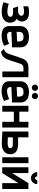

<svg xmlns="http://www.w3.org/2000/svg" viewBox="1442 -2166 748 3671"><g transform="rotate(90 1815.5 -330.0)"><path d="M98 -402Q115 -406 133.5 -409.5Q152 -413 173.5 -415Q195 -417 216 -415Q230 -414 241.5 -411Q253 -408 262 -401.5Q271 -395 276 -386Q281 -377 281 -364Q281 -350 271 -335.5Q261 -321 238.5 -311.5Q216 -302 175 -302H102L134 -206H226Q243 -206 257 -202.5Q271 -199 281 -192.5Q291 -186 296 -176Q301 -166 301 -154Q301 -135 288.5 -122.5Q276 -110 253.5 -104Q231 -98 201 -98Q176 -98 148.5 -101Q121 -104 96 -110.5Q71 -117 53 -125L21 -23Q66 -7 111.5 2Q157 11 209 11Q278 11 323 -11Q368 -33 390.5 -69Q413 -105 413 -149Q413 -192 394 -225Q375 -258 339 -277Q358 -290 370.5 -309Q383 -328 388 -350Q393 -372 390 -393Q386 -424 368 -450.5Q350 -477 315.5 -494Q281 -511 225 -512Q194 -513 164 -509Q134 -505 101 -497Z M589 -149V-174L884 -187V-346Q884 -402 859 -438.5Q834 -475 789.5 -493Q745 -511 686 -511Q627 -511 580 -492.5Q533 -474 505.5 -437Q478 -400 478 -343V-133Q478 -95 491.5 -67Q505 -39 530 -21.5Q555 -4 589.5 4.5Q624 13 664 13Q717 13 767 0Q817 -13 856 -35L818 -131Q778 -113 737.5 -102Q697 -91 662 -91Q644 -91 630 -95Q616 -99 607.5 -106.5Q599 -114 594 -124.5Q589 -135 589 -149ZM772 -316V-284L589 -275V-317Q589 -345 596.5 -364Q604 -383 624.5 -394Q645 -405 685 -406Q722 -408 740.5 -394.5Q759 -381 765.5 -360Q772 -339 772 -316Z M1272 -500Q1222 -500 1189 -486Q1156 -472 1136.5 -449Q1117 -426 1105.5 -400Q1094 -374 1086 -350L1010 -126Q999 -92 985 -75Q971 -58 954 -49Q937 -40 915 -29L971 24Q1016 14 1044.5 -3.5Q1073 -21 1093 -53.5Q1113 -86 1131 -141L1197 -342Q1205 -367 1217 -380.5Q1229 -394 1247 -399.5Q1265 -405 1290 -405H1346V-1H1456V-500Z M1657 -684Q1632 -684 1614.5 -666.5Q1597 -649 1597 -625Q1597 -600 1614.5 -582.5Q1632 -565 1657 -565Q1683 -565 1700 -582.5Q1717 -600 1717 -625Q1717 -649 1700 -666.5Q1683 -684 1657 -684ZM1816 -684Q1791 -684 1773.5 -666.5Q1756 -649 1756 -625Q1756 -600 1773.5 -582.5Q1791 -565 1816 -565Q1841 -565 1858.5 -582.5Q1876 -600 1876 -625Q1876 -649 1858.5 -666.5Q1841 -684 1816 -684ZM1644 -149V-174L1939 -187V-346Q1939 -402 1914 -438.5Q1889 -475 1844.5 -493Q1800 -511 1741 -511Q1682 -511 1635 -492.5Q1588 -474 1560.5 -437Q1533 -400 1533 -343V-133Q1533 -95 1546.5 -67Q1560 -39 1585 -21.5Q1610 -4 1644.5 4.5Q1679 13 1719 13Q1772 13 1822 0Q1872 -13 1911 -35L1873 -131Q1833 -113 1792.5 -102Q1752 -91 1717 -91Q1699 -91 1685 -95Q1671 -99 1662.5 -106.5Q1654 -114 1649 -124.5Q1644 -135 1644 -149ZM1827 -316V-284L1644 -275V-317Q1644 -345 1651.5 -364Q1659 -383 1679.5 -394Q1700 -405 1740 -406Q1777 -408 1795.5 -394.5Q1814 -381 1820.5 -360Q1827 -339 1827 -316Z M2308 -326H2114V-500H2003V0H2114V-221H2308V0H2418V-500H2308Z M2987 0H3098V-500H2987ZM2742 -303H2605V-500H2494V-2Q2494 -2 2511.5 -1Q2529 0 2557.5 1.5Q2586 3 2618.5 5Q2651 7 2681 8Q2711 9 2733 9Q2800 9 2843.5 -14Q2887 -37 2908 -73.5Q2929 -110 2929 -151Q2929 -205 2903.5 -238.5Q2878 -272 2835.5 -287.5Q2793 -303 2742 -303ZM2720 -103Q2710 -103 2696.5 -103.5Q2683 -104 2667.5 -104.5Q2652 -105 2636 -105.5Q2620 -106 2605 -106V-201H2737Q2755 -201 2769 -198.5Q2783 -196 2793 -190Q2803 -184 2808 -175Q2813 -166 2813 -154Q2813 -135 2801.5 -124Q2790 -113 2769 -108Q2748 -103 2720 -103Z M3499 -668H3420V-661Q3420 -648 3410 -637.5Q3400 -627 3386 -627Q3372 -627 3362 -637.5Q3352 -648 3352 -661V-668H3271V-661Q3271 -631 3286.5 -605Q3302 -579 3328.5 -563.5Q3355 -548 3386 -548Q3417 -548 3442.5 -563.5Q3468 -579 3483.5 -605Q3499 -631 3499 -661ZM3288 -500H3178V1H3288L3481 -309V1H3593V-500H3481L3288 -188Z"/></g></svg>

Font: Advent Pro Expanded
Style: Bold
Weight: 700
Width: 7
Designer: VivaRado, Andreas Kalpakidis
Foundry: VivaRado, Andreas Kalpakidis
Version: Version 3.000